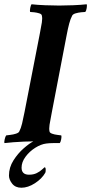

<svg xmlns="http://www.w3.org/2000/svg" viewBox="-30 -666 427 899"><path d="M257 -32Q259 -27 256.5 -14Q254 -1 250 4Q249 4 244 4Q235 4 218.5 4Q202 4 187 6Q162 9 135 26Q108 43 89.5 68Q71 93 71 119Q71 152 106 152Q127 152 142 144.5Q157 137 166.5 128Q176 119 179 117Q184 118 184 129Q184 140 182 143Q166 171 133.5 192Q101 213 70 213Q42 213 27 194Q12 175 12 156Q12 118 33 85Q54 52 81 28.5Q108 5 126 -4Q108 -4 82.5 -3Q57 -2 32.5 0Q8 2 -9 4Q-11 -1 -8 -14Q-5 -27 -1 -32Q5 -33 18.5 -34.5Q32 -36 44.5 -40Q57 -44 60 -50Q68 -65 73.5 -88Q79 -111 85 -142L155 -501Q156 -505 156.5 -509Q157 -513 158 -517Q163 -542 166 -561Q169 -580 166 -593Q165 -600 154 -603.5Q143 -607 130 -608.5Q117 -610 111 -610Q109 -615 111.5 -628.5Q114 -642 118 -646Q144 -643 181.5 -641.5Q219 -640 247 -640Q276 -640 312.5 -641.5Q349 -643 376 -646Q378 -642 376 -628.5Q374 -615 369 -610Q363 -610 349.5 -608.5Q336 -607 324 -603.5Q312 -600 308 -593Q300 -578 294 -555.5Q288 -533 282 -501L213 -142Q212 -138 211.5 -134Q211 -130 210 -126Q205 -101 202 -82Q199 -63 202 -50Q203 -44 214 -40Q225 -36 238 -34.5Q251 -33 257 -32Z"/></svg>

Font: Amiri
Style: Bold Italic
Weight: 700
Italic angle: 10°
Designer: Khaled Hosny
Version: Version 0.113